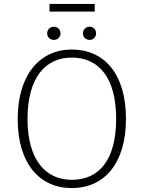

<svg xmlns="http://www.w3.org/2000/svg" viewBox="-20 -946 731 977"><path d="M462 -887V-926H232V-887ZM254 -810C234 -810 220 -795 220 -776C220 -758 234 -743 254 -743C274 -743 288 -758 288 -776C288 -795 274 -810 254 -810ZM436 -810C416 -810 402 -795 402 -776C402 -758 416 -743 436 -743C455 -743 469 -758 469 -776C469 -795 455 -810 436 -810ZM345 -694C183 -694 70 -566 70 -340C70 -113 182 11 345 11C513 11 621 -117 621 -341C621 -572 509 -694 345 -694ZM345 -653C482 -653 571 -552 571 -341C571 -133 485 -31 345 -31C212 -31 120 -133 120 -340C120 -551 211 -653 345 -653Z"/></svg>

Font: Fira Sans ExtraLight
Style: Regular
Weight: 200
Designer: bBox Type GmbH & Carrois Corporate GbR & Edenspiekermann AG
Foundry: bBox Type GmbH & Carrois Corporate GbR & Edenspiekermann AG
Version: Version 4.300;PS 004.300;hotconv 1.0.88;makeotf.lib2.5.64775